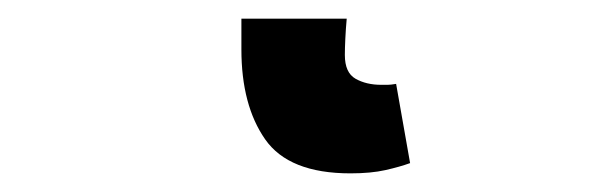

<svg xmlns="http://www.w3.org/2000/svg" viewBox="-20 33 640 206"><path d="M356 219Q290 219 264.5 182.5Q239 146 239 86V53H352Q351 64 350.5 74.5Q350 85 350 92Q350 111 361.5 117.5Q373 124 389 124Q393 124 396 124Q399 124 405 123L420 208Q409 212 393.5 215.5Q378 219 356 219Z"/></svg>

Font: Source Code Pro ExtraBold
Style: Regular
Weight: 800
Monospace: yes
Designer: Paul D. Hunt, Teo Tuominen
Foundry: Adobe Systems Incorporated
Version: Version 1.018;hotconv 1.0.116;makeotfexe 2.5.65601